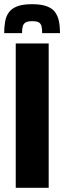

<svg xmlns="http://www.w3.org/2000/svg" viewBox="-28 -895 306 915"><path d="M47 0V-688H204V0ZM125 -875Q168 -875 195 -865Q222 -855 235 -836.5Q248 -818 253 -793Q258 -768 258 -737H173Q173 -757 170 -769.5Q167 -782 157.5 -788Q148 -794 126 -794Q104 -794 94 -788Q84 -782 80.5 -769.5Q77 -757 77 -737H-8Q-8 -767 -3.5 -792.5Q1 -818 14.5 -836.5Q28 -855 54.5 -865Q81 -875 125 -875Z"/></svg>

Font: Saira Condensed ExtraBold
Style: Regular
Weight: 800
Width: 3
Designer: Hector Gatti with collaboration of the Omnibus-Type team
Foundry: Omnibus-Type
Version: Version 1.101